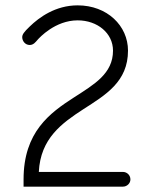

<svg xmlns="http://www.w3.org/2000/svg" viewBox="-20 -697 568 717"><path d="M439 0C454 0 467 -12 467 -27C467 -43 454 -55 439 -55H125C131 -180 211 -237 291 -289C375 -343 458 -392 458 -508C458 -601 380 -677 270 -677C187 -677 126 -632 91 -598C69 -577 63 -568 63 -558C63 -544 74 -529 91 -529C105 -529 113 -540 120 -548C127 -556 186 -621 270 -621C344 -621 402 -573 402 -508C402 -422 332 -382 256 -333C166 -275 68 -204 68 -27V0Z"/></svg>

Font: Comic Neue
Style: Normal
Weight: 400
Designer: Craig Rozynski
Foundry: Craig Rozynski
Version: Version 2.003